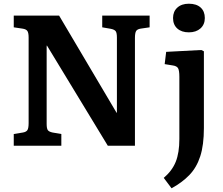

<svg xmlns="http://www.w3.org/2000/svg" viewBox="-20 -784 1202 1033"><path d="M54 0V-63L103 -71Q121 -74 127.5 -84Q134 -94 134 -122V-582Q134 -607 127.5 -617Q121 -627 101 -630L54 -637V-700H298L608 -176L609 -181V-582Q609 -607 602.5 -616Q596 -625 576 -629L530 -637V-700H785V-637L737 -630Q718 -627 712 -616.5Q706 -606 706 -579V0H560L232 -540L231 -534V-118Q231 -92 237.5 -83.5Q244 -75 263 -71L310 -63V0ZM996 -610Q957 -610 934 -630.5Q911 -651 911 -687Q911 -722 934 -743Q957 -764 996 -764Q1037 -764 1059.5 -743.5Q1082 -723 1082 -687Q1082 -652 1058.5 -631Q1035 -610 996 -610ZM903 229 861 173Q906 135 925.5 86.5Q945 38 945 -36V-370Q945 -405 938 -417Q931 -429 909 -432L866 -439L874 -505L1063 -515L1077 -508V-95Q1077 -4 1057.5 56.5Q1038 117 999 157.5Q960 198 903 229Z"/></svg>

Font: Literata SemiBold
Style: Regular
Weight: 600
Designer: Latin by Veronika Burian and Jose Scaglione. Greek by Irene Vlachou. Cyrillic by Vera Evstafieva.
Foundry: TypeTogether
Version: Version 3.103; ttfautohint (v1.8.4.7-5d5b);gftools[0.9.29]